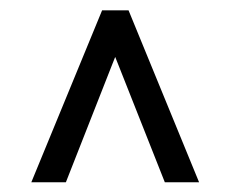

<svg xmlns="http://www.w3.org/2000/svg" viewBox="-20 -724 458 380"><path d="M201.2 -594.2 208 -611.3 214.8 -594.2 306.2 -363.3H374L234.4 -703.6H182.1L42 -363.3H110.4Z"/></svg>

Font: Shabnam FD Light
Style: Regular
Weight: 300
Foundry: DejaVu fonts team - Redesigned by Saber Rastikerdar - Based on Vazir font
Version: Version 5.00;October 20, 2019;FontCreator 12.0.0.2547 64-bit